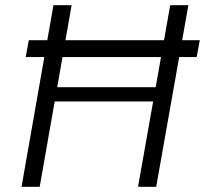

<svg xmlns="http://www.w3.org/2000/svg" viewBox="-20 -720 790 740"><path d="M79 -500 91 -565H750L738 -500ZM512 0 636 -700H706L582 0ZM63 0 186 -700H256L133 0ZM175 -329 185 -384H600L590 -329Z"/></svg>

Font: DM Sans 17pt Light
Style: Italic
Weight: 300
Italic angle: -10°
Version: Version 4.004;gftools[0.9.30]